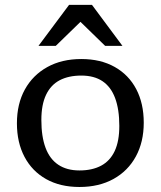

<svg xmlns="http://www.w3.org/2000/svg" viewBox="-20 -736 642 766"><path d="M297 -56Q348 -56 383.5 -75Q419 -94 437.5 -133.2Q456 -172.5 456 -233.5Q456 -300 439.2 -344.8Q422.5 -389.5 389 -412Q355.5 -434.5 304.5 -434.5Q253.5 -434.5 218 -415.8Q182.5 -397 163.8 -357.8Q145 -318.5 145 -257.5Q145 -191 161.8 -146.2Q178.5 -101.5 212.5 -78.8Q246.5 -56 297 -56ZM297 10Q220 10 164 -21.5Q108 -53 77.8 -110.2Q47.5 -167.5 47.5 -244Q47.5 -321.5 79.2 -379Q111 -436.5 168.8 -468.5Q226.5 -500.5 304.5 -500.5Q381.5 -500.5 437.5 -469Q493.5 -437.5 523.5 -380.5Q553.5 -323.5 553.5 -246.5Q553.5 -169.5 522 -111.8Q490.5 -54 432.8 -22Q375 10 297 10ZM133.5 -553 255.5 -716.5H347L468.5 -553H399.5L289 -660.5H313L202.5 -553Z"/></svg>

Font: Newsreader 9pt
Style: Regular
Weight: 400
Designer: Hugues Gentile
Foundry: Production Type
Version: Version 1.003